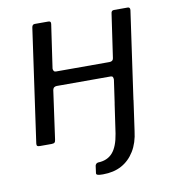

<svg xmlns="http://www.w3.org/2000/svg" viewBox="-79 -600 760 840"><g transform="rotate(-10 300.5 -180.0)"><path d="M499 -127 480 7Q474 59 451.5 95.5Q429 132 394 151Q359 170 311 170Q294 170 287 167.5Q280 165 282 157L286 127Q287 123 290 119.5Q293 116 299 115Q340 114 363.5 87.5Q387 61 396 4L415 -127ZM61 0Q52 0 49 -3Q46 -6 47 -14L118 -516Q120 -530 131 -530H192Q204 -530 202 -517L174 -324Q174 -318 177 -313.5Q180 -309 186 -309H424Q432 -309 436.5 -312.5Q441 -316 442 -323L470 -516Q471 -530 483 -530H544Q555 -530 554 -517L483 -17Q482 -7 478 -3.5Q474 0 464 0H412Q403 0 400.5 -3Q398 -6 399 -14L430 -230Q430 -238 427.5 -242Q425 -246 418 -246H179Q173 -246 168 -243Q163 -240 161 -232L131 -17Q130 -7 126 -3.5Q122 0 112 0Z"/></g></svg>

Font: Libre Franklin
Style: Italic
Weight: 400
Italic angle: -8°
Designer: Pablo Impallari, Rodrigo Fuenzalida, Nhung Nguyen
Foundry: Impallari Type
Version: Version 3.000